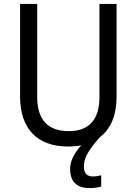

<svg xmlns="http://www.w3.org/2000/svg" viewBox="-20 -734 694 975"><path d="M406 111C406 68 428 29 489 -39C545 -82 572 -153 572 -242V-714H485V-241C485 -132 437 -68 329 -68C223 -68 169 -127 169 -240V-714H82V-243C82 -84 166 10 325 10C350 10 372 8 393 4C363 36 336 79 336 122C336 187 367 221 436 221C459 221 477 218 494 213V156C484 159 470 162 451 162C423 162 406 147 406 111Z"/></svg>

Font: Noto Sans Lao Looped SemiCondensed
Style: Regular
Weight: 400
Width: 4
Designer: Mark Frömberg, Ben Mitchell
Foundry: The Fontpad Ltd
Version: Version 1.003